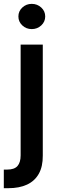

<svg xmlns="http://www.w3.org/2000/svg" viewBox="-38 -779 314 1003"><path d="M69.8 -545.9H185.5V33.7Q186 90.8 164.8 128.7Q143.6 166.5 103.3 185.3Q63 204.1 5.4 204.1H-18.1V106.9H-0.5Q37.1 106.9 53.5 88.1Q69.8 69.3 69.8 32.7ZM127.9 -627Q99.1 -627 78.6 -646.2Q58.1 -665.5 58.1 -692.9Q58.1 -720.7 78.6 -739.7Q99.1 -758.8 127.9 -758.8Q156.7 -758.8 177.5 -739.7Q198.2 -720.7 198.2 -692.9Q198.2 -665.5 177.5 -646.2Q156.7 -627 127.9 -627Z"/></svg>

Font: Inter
Style: 540
Weight: 540
Designer: Rasmus Andersson
Foundry: rsms
Version: Version 4.001;git-66647c0bb